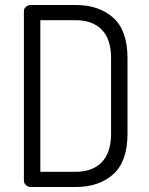

<svg xmlns="http://www.w3.org/2000/svg" viewBox="-20 -751 600 771"><path d="M106 -731H283Q378 -731 435 -679.5Q492 -628 492 -518V-214Q492 -103 435 -51.5Q378 0 283 0H106Q93 0 84.5 -7.5Q76 -15 76 -25V-707Q76 -717 84.5 -724Q93 -731 106 -731ZM283 -670H142V-61H283Q351 -61 388.5 -99.5Q426 -138 426 -214V-518Q426 -594 388.5 -632Q351 -670 283 -670Z"/></svg>

Font: Dosis
Style: Regular
Weight: 400
Designer: Edgar Tolentino, Pablo Impallari, Igino Marini
Foundry: Edgar Tolentino, Pablo Impallari, Igino Marini
Version: Version 1.007